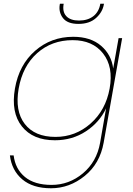

<svg xmlns="http://www.w3.org/2000/svg" viewBox="-20 -744 711 1028"><path d="M60 -270Q82 -397 168 -472Q254 -547 372 -547Q465 -547 521 -499Q577 -451 586 -377L615 -540H634L535 20Q515 132 433.5 198Q352 264 253 264Q156 264 99.5 216.5Q43 169 33 88H53Q62 161 113.5 203.5Q165 246 256 246Q350 246 424 184Q498 122 516 20L548 -164Q513 -89 440 -41Q367 7 274 7Q156 7 97 -67.5Q38 -142 60 -270ZM369 -529Q257 -529 179 -459.5Q101 -390 80 -270Q59 -150 112.5 -80.5Q166 -11 277 -11Q384 -11 465 -82.5Q546 -154 567 -270Q588 -386 532 -457.5Q476 -529 369 -529ZM536 -720Q529 -679 494 -647.5Q459 -616 400 -616Q341 -616 317 -647.5Q293 -679 300 -720L301 -724H321Q313 -681 335 -657.5Q357 -634 403 -634Q450 -634 480 -657.5Q510 -681 517 -724H537Z"/></svg>

Font: Poppins Thin
Style: Italic
Weight: 250
Italic angle: -10°
Designer: Ninad Kale (Devanagari), Jonny Pinhorn (Latin)
Foundry: Indian Type Foundry
Version: Version 3.200;PS 1.000;hotconv 16.6.54;makeotf.lib2.5.65590